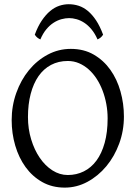

<svg xmlns="http://www.w3.org/2000/svg" viewBox="-20 -857 640 892"><path d="M480 -307.1Q480 -340.8 473.9 -373.8Q467.8 -406.7 456.5 -436.3Q445.3 -465.8 429 -491Q412.6 -516.1 392.1 -534.4Q371.6 -552.7 347.2 -563.2Q322.8 -573.7 294.9 -573.7Q251.5 -573.7 217 -555.4Q182.6 -537.1 158.9 -503.2Q135.3 -469.2 122.6 -420.9Q109.9 -372.6 109.9 -313Q109.9 -258.3 124.8 -209.5Q139.6 -160.6 164.8 -123.8Q189.9 -86.9 223.6 -65.4Q257.3 -43.9 294.9 -43.9Q335.4 -43.9 369.4 -60.8Q403.3 -77.6 428 -110.8Q452.6 -144 466.3 -193.4Q480 -242.7 480 -307.1ZM555.7 -315.9Q555.7 -249.5 533.7 -189.7Q511.7 -129.9 473.9 -84.5Q436 -39.1 386.2 -12.2Q336.4 14.6 280.8 14.6Q222.2 14.6 176.3 -11.2Q130.4 -37.1 98.9 -80.6Q67.4 -124 50.8 -180.7Q34.2 -237.3 34.2 -298.8Q34.2 -365.2 55.7 -425.3Q77.1 -485.4 114.3 -530.8Q151.4 -576.2 201.4 -603Q251.5 -629.9 309.1 -629.9Q369.6 -629.9 415.5 -603.3Q461.4 -576.7 492.7 -532.7Q523.9 -488.8 539.8 -432.1Q555.7 -375.5 555.7 -315.9ZM141.6 -695.8Q156.2 -735.4 174.6 -762.2Q192.9 -789.1 213.1 -805.9Q233.4 -822.8 255.4 -830.1Q277.3 -837.4 299.3 -837.4Q323.2 -837.4 345.7 -830.1Q368.2 -822.8 388.4 -805.9Q408.7 -789.1 426.5 -762.2Q444.3 -735.4 459 -695.8Q453.1 -687 447.3 -682.4Q441.4 -677.7 433.1 -673.8Q420.9 -701.7 405 -720.7Q389.2 -739.7 371.6 -751.2Q354 -762.7 335.7 -767.8Q317.4 -772.9 301.3 -772.9Q284.2 -772.9 265.4 -767.8Q246.6 -762.7 228.8 -751.2Q210.9 -739.7 195.1 -720.7Q179.2 -701.7 167.5 -673.8Q159.2 -677.7 153.3 -682.4Q147.5 -687 141.6 -695.8Z"/></svg>

Font: Gentium Plus
Style: Regular
Weight: 400
Designer: J. Victor Gaultney, Annie Olsen, Iska Routamaa
Foundry: SIL International
Version: Version 1.510